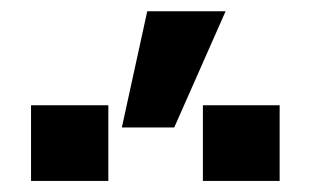

<svg xmlns="http://www.w3.org/2000/svg" viewBox="-20 -995 560 347"><path d="M200.2 -764.6 246.1 -974.6H387.7L294.9 -764.6ZM36.1 -668V-804.7H175.8V-668ZM346.7 -668V-804.7H485.4V-668Z"/></svg>

Font: Gothic A1 ExtraBold
Style: Regular
Weight: 800
Designer: HanYang I&C Co.,Ltd.
Foundry: HanYang I&C Co.,Ltd.
Version: Version 2.50